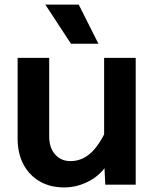

<svg xmlns="http://www.w3.org/2000/svg" viewBox="-20 -807 690 839"><path d="M195 -554V-210Q195 -162 220.5 -132.5Q246 -103 288 -103Q336 -103 374.5 -136.5Q413 -170 448 -246L468 -120Q432 -51 376.5 -19.5Q321 12 261 12Q198 12 152.5 -15Q107 -42 82 -89.5Q57 -137 57 -202V-554ZM573 -554V0H440L435 -107V-554ZM410 -616H290L178 -787H324Z"/></svg>

Font: Azeret Mono Thin SemiBold
Style: Regular
Weight: 600
Version: Version 1.002